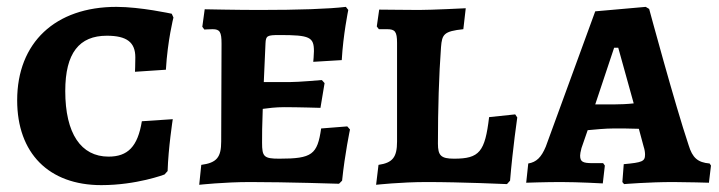

<svg xmlns="http://www.w3.org/2000/svg" viewBox="-20 -530 2094 559"><path d="M275 9C378 9 459 -22 459 -22L468 -32C470 -99 483 -183 483 -183L393 -177C381 -103 352 -74 296 -74C216 -74 170 -141 170 -265C170 -376 211 -426 291 -426C349 -426 374 -407 374 -363C374 -341 373 -321 373 -321L463 -327C468 -413 485 -479 485 -479L480 -490C480 -490 389 -510 319 -510C141 -510 30 -406 30 -238C30 -84 122 9 275 9Z M560 8C560 8 633 0 708 0C815 0 967 5 967 5L976 -4C984 -82 999 -153 999 -153L991 -162L915 -156C904 -80 889 -68 793 -68C748 -68 743 -74 743 -115C743 -136 743 -165 745 -213C759 -215 783 -218 807 -218C848 -218 913 -216 913 -216L925 -288L917 -297C917 -297 850 -291 822 -291H748L753 -404C754 -426 758 -428 794 -428C882 -428 894 -422 894 -381C894 -370 892 -350 892 -350L975 -355C979 -428 994 -501 994 -501L987 -510C937 -504 849 -501 735 -501C670 -501 576 -503 576 -503L569 -452L575 -444C575 -444 590 -445 599 -445C620 -445 625 -437 625 -403L624 -118C624 -72 611 -56 566 -50Z M1075 8C1075 8 1147 0 1222 0C1323 0 1456 6 1456 6L1465 -4C1473 -99 1486 -188 1486 -188L1480 -197L1404 -189C1392 -88 1376 -68 1302 -68C1264 -68 1255 -77 1255 -112C1255 -213 1258 -312 1264 -393C1267 -430 1272 -439 1329 -445L1336 -506C1336 -506 1237 -501 1200 -501C1160 -501 1110 -502 1084 -502L1077 -453L1083 -445H1107C1130 -445 1136 -438 1136 -405V-118C1136 -72 1123 -56 1082 -50Z M1797 6C1797 6 1868 0 1940 0C1978 0 2044 2 2044 2L2050 -48L2046 -54C2011 -57 1996 -71 1985 -107C1945 -226 1870 -504 1870 -504L1860 -510L1713 -497L1569 -103C1556 -72 1542 -58 1518 -54L1512 2C1512 2 1567 0 1613 0C1665 0 1735 4 1735 4L1741 -48L1736 -55H1705C1677 -55 1669 -59 1669 -77C1669 -81 1670 -88 1673 -99L1691 -151C1712 -153 1743 -156 1767 -156C1786 -156 1819 -156 1840 -155L1854 -103C1857 -94 1858 -86 1858 -80C1858 -60 1850 -57 1796 -52L1792 0ZM1713 -226 1768 -391H1780L1825 -229C1808 -227 1784 -226 1767 -226Z"/></svg>

Font: Alegreya SC
Style: Bold
Weight: 700
Designer: Juan Pablo del Peral
Foundry: Huerta Tipografica
Version: Version 2.007;PS 002.007;hotconv 1.0.88;makeotf.lib2.5.64775